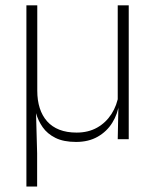

<svg xmlns="http://www.w3.org/2000/svg" viewBox="-20 -506 564 698"><path d="M448 -486.5V0H408L410.5 -123.5L408 -125.5V-486.5ZM115.5 -176.5Q115.5 -141 124.5 -113Q133.5 -85 151.2 -65Q169 -45 195.8 -34.5Q222.5 -24 258.5 -24Q301 -24 333 -42Q365 -60 385.2 -91.5Q405.5 -123 411.5 -163L422.5 -130H413Q408 -91.5 388.2 -59.8Q368.5 -28 335.2 -9Q302 10 256.5 10Q211 10 181.5 -4.8Q152 -19.5 135.2 -43.5Q118.5 -67.5 111 -94.5L115 51V172H76V-486.5H115.5Z"/></svg>

Font: Anek Tamil ExtraLight
Style: Regular
Weight: 250
Version: Version 1.003